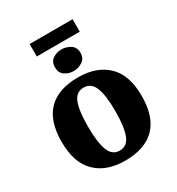

<svg xmlns="http://www.w3.org/2000/svg" viewBox="-203 -986 1034 1122"><g transform="rotate(-30 314.0 -425.0)"><path d="M168 -776V-860H458V-776ZM313 -594Q280 -594 254 -612Q228 -630 228 -667Q228 -705 254 -722.5Q280 -740 313 -740Q345 -740 372.5 -722.5Q400 -705 400 -667Q400 -630 372.5 -612Q345 -594 313 -594ZM312 10Q187 10 115.5 -60Q44 -130 44 -271Q44 -411 112.5 -480.5Q181 -550 315 -550Q440 -550 512 -480.5Q584 -411 584 -271Q584 -130 515 -60Q446 10 312 10ZM314 -57Q365 -57 385.5 -111.5Q406 -166 406 -271Q406 -376 385 -429Q364 -482 313 -482Q262 -482 242 -429Q222 -376 222 -271Q222 -166 242.5 -111.5Q263 -57 314 -57Z"/></g></svg>

Font: Noto Serif ExtraBold
Style: Regular
Weight: 800
Designer: Monotype Design Team
Foundry: Monotype Imaging Inc.
Version: Version 2.014